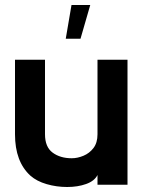

<svg xmlns="http://www.w3.org/2000/svg" viewBox="-20 -739 580 768"><path d="M490 0H370V-39Q358 -15 324.5 -3Q291 9 248.5 9Q206 9 166.5 -2.5Q127 -14 102 -36Q40 -92 40 -202V-500H160V-202Q160 -151 190.5 -128.5Q221 -106 267 -106Q290 -106 314 -116Q338 -126 354 -147Q370 -168 370 -202V-500H490ZM243 -584H302L341 -719H266Z"/></svg>

Font: Kulim Park
Style: Bold
Weight: 700
Designer: Noponies / Dale Sattler
Foundry: Noponies
Version: Version 1.000; ttfautohint (v1.8.3)